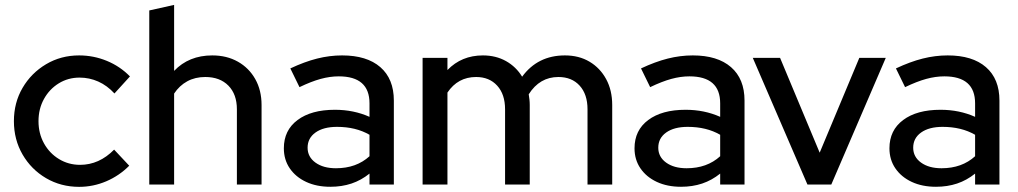

<svg xmlns="http://www.w3.org/2000/svg" viewBox="-20 -742 4095 772"><path d="M298.2 9.3Q224.9 9.3 165.3 -25.6Q105.6 -60.6 70.8 -120.6Q35.9 -180.7 35.9 -254.8Q35.9 -329.3 70.8 -388.8Q105.6 -448.4 165.3 -483.8Q224.9 -519.2 298.2 -519.2Q356.2 -519.2 409.5 -497.3Q462.9 -475.3 502.5 -434.7L440.2 -366.2Q410.8 -398.2 375.1 -414.1Q339.4 -430 300.1 -430Q253.8 -430 216.3 -406.9Q178.8 -383.8 156.8 -344.1Q134.8 -304.4 134.8 -254.8Q134.8 -205.5 156.9 -165.5Q179.1 -125.5 217.3 -102.4Q255.4 -79.2 302 -79.2Q378.7 -79.2 438.9 -140.4L499.6 -75.7Q459.6 -35.4 407.2 -13Q354.9 9.3 298.2 9.3Z M580.2 0V-700L680.1 -722.3V-457Q739.4 -519.2 833.4 -519.2Q891.9 -519.2 936.5 -494Q981.2 -468.8 1006.4 -423.9Q1031.7 -379.1 1031.7 -319.7V0H932.5V-302.6Q932.5 -362.8 898.4 -397.6Q864.2 -432.4 805.4 -432.4Q764.6 -432.4 732.9 -415.1Q701.3 -397.8 680.1 -365.8V0Z M1308.4 9Q1253.1 9 1211 -10.6Q1168.9 -30.2 1145.1 -65.1Q1121.3 -99.9 1121.3 -145.8Q1121.3 -218.3 1176.4 -259.4Q1231.4 -300.6 1326.7 -300.6Q1402.1 -300.6 1465.7 -272.2V-326.4Q1465.7 -435 1342.1 -435Q1306.9 -435 1269.1 -424.7Q1231.3 -414.3 1184.2 -391.6L1147.4 -466.9Q1204.6 -493.8 1254.9 -506.5Q1305.2 -519.2 1355.6 -519.2Q1455 -519.2 1509.3 -472Q1563.6 -424.8 1563.6 -337.6V0H1465.7V-44Q1432.3 -17.1 1393.3 -4Q1354.2 9 1308.4 9ZM1216.8 -148.1Q1216.8 -111.1 1248.3 -88.3Q1279.8 -65.5 1330.8 -65.5Q1412.7 -65.5 1465.7 -113.8V-200.1Q1410.5 -231.9 1335.1 -231.9Q1280.4 -231.9 1248.6 -209.2Q1216.8 -186.5 1216.8 -148.1Z M1679.2 0V-509.2H1779.1V-460.4Q1835.8 -519.2 1921.7 -519.2Q1973.8 -519.2 2014.5 -496.4Q2055.2 -473.5 2079.4 -433.6Q2142.1 -519.2 2251.4 -519.2Q2307.9 -519.2 2350.3 -494Q2392.8 -468.8 2417.2 -423.9Q2441.6 -379.1 2441.6 -319.7V0H2342.3V-302.6Q2342.3 -362.8 2310.7 -397.6Q2279.1 -432.4 2225.3 -432.4Q2149.9 -432.4 2105.9 -362.8Q2107.6 -352.7 2108.8 -342.1Q2110 -331.5 2110 -319.7V0H2010.8V-302.6Q2010.8 -362.8 1979.1 -397.6Q1947.5 -432.4 1894.4 -432.4Q1821.1 -432.4 1779.1 -369.8V0Z M2718.4 9Q2663.1 9 2621 -10.6Q2578.9 -30.2 2555.1 -65.1Q2531.3 -99.9 2531.3 -145.8Q2531.3 -218.3 2586.4 -259.4Q2641.4 -300.6 2736.7 -300.6Q2812.1 -300.6 2875.7 -272.2V-326.4Q2875.7 -435 2752.1 -435Q2716.9 -435 2679.1 -424.7Q2641.3 -414.3 2594.2 -391.6L2557.4 -466.9Q2614.6 -493.8 2664.9 -506.5Q2715.2 -519.2 2765.6 -519.2Q2865 -519.2 2919.3 -472Q2973.6 -424.8 2973.6 -337.6V0H2875.7V-44Q2842.3 -17.1 2803.3 -4Q2764.2 9 2718.4 9ZM2626.8 -148.1Q2626.8 -111.1 2658.3 -88.3Q2689.8 -65.5 2740.8 -65.5Q2822.7 -65.5 2875.7 -113.8V-200.1Q2820.5 -231.9 2745.1 -231.9Q2690.4 -231.9 2658.6 -209.2Q2626.8 -186.5 2626.8 -148.1Z M3226.6 0 3006.9 -509.2H3116.6L3275.8 -128.1L3435.1 -509.2H3541.5L3322.5 0Z M3743.4 9Q3688.1 9 3646 -10.6Q3603.9 -30.2 3580.1 -65.1Q3556.3 -99.9 3556.3 -145.8Q3556.3 -218.3 3611.4 -259.4Q3666.4 -300.6 3761.7 -300.6Q3837.1 -300.6 3900.7 -272.2V-326.4Q3900.7 -435 3777.1 -435Q3741.9 -435 3704.1 -424.7Q3666.3 -414.3 3619.2 -391.6L3582.4 -466.9Q3639.6 -493.8 3689.9 -506.5Q3740.2 -519.2 3790.6 -519.2Q3890 -519.2 3944.3 -472Q3998.6 -424.8 3998.6 -337.6V0H3900.7V-44Q3867.3 -17.1 3828.3 -4Q3789.2 9 3743.4 9ZM3651.8 -148.1Q3651.8 -111.1 3683.3 -88.3Q3714.8 -65.5 3765.8 -65.5Q3847.7 -65.5 3900.7 -113.8V-200.1Q3845.5 -231.9 3770.1 -231.9Q3715.4 -231.9 3683.6 -209.2Q3651.8 -186.5 3651.8 -148.1Z"/></svg>

Font: Red Hat Display VF
Style: Regular
Weight: 300
Designer: Pentagram, MCKL
Foundry: Pentagram, MCKL
Version: Version 1.023